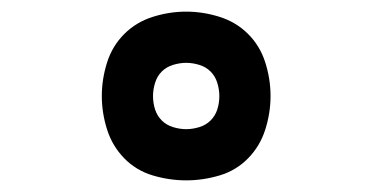

<svg xmlns="http://www.w3.org/2000/svg" viewBox="-20 -823 640 330"><path d="M300 -513Q271 -513 242.5 -521.5Q214 -530 193.5 -551Q173 -572 164 -600.5Q155 -629 155 -658Q155 -687 164 -715.5Q173 -744 193.5 -764.5Q214 -785 242.5 -794Q271 -803 300 -803Q329 -803 357.5 -794Q386 -785 406.5 -764.5Q427 -744 436 -715.5Q445 -687 445 -658Q445 -629 436 -600.5Q427 -572 406.5 -551Q386 -530 357.5 -521.5Q329 -513 300 -513ZM300 -601Q311 -601 322.5 -604.5Q334 -608 342 -616Q350 -624 353.5 -635Q357 -646 357 -658Q357 -669 353.5 -680.5Q350 -692 342 -700Q334 -708 322.5 -711.5Q311 -715 300 -715Q289 -715 277.5 -711.5Q266 -708 258 -700Q250 -692 246.5 -680.5Q243 -669 243 -658Q243 -646 246.5 -635Q250 -624 258 -616Q266 -608 277.5 -604.5Q289 -601 300 -601Z"/></svg>

Font: Iosevka Slab Semibold Extended
Style: Regular
Weight: 600
Width: 7
Monospace: yes
Designer: Belleve Invis
Foundry: Belleve Invis
Version: Version 11.1.0; ttfautohint (v1.8.3)